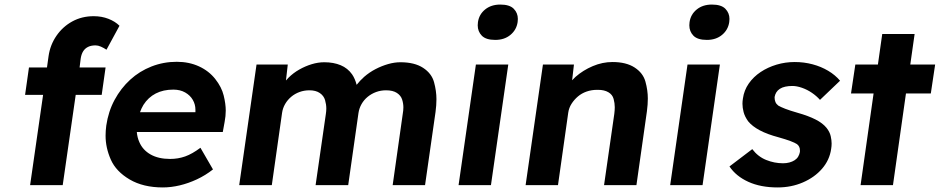

<svg xmlns="http://www.w3.org/2000/svg" viewBox="-20 -812 4121 842"><path d="M112 0 169 -396H90L107 -516H186L193 -566Q200 -615 227.5 -655Q255 -695 297 -718Q339 -741 391 -741Q426 -741 455.5 -729.5Q485 -718 504 -699L447 -594Q435 -602 422.5 -607.5Q410 -613 399 -613Q380 -613 366.5 -606.5Q353 -600 345 -587.5Q337 -575 334 -556L329 -516H443L426 -396H312L255 0Z M694 10Q608 10 548.5 -25Q489 -60 466 -112Q443 -164 443 -217Q443 -238 446 -261Q455 -323 482.5 -374Q510 -425 551 -462.5Q592 -500 644.5 -520.5Q697 -541 755 -541Q809 -541 852.5 -521Q896 -501 924 -465.5Q952 -430 961 -393Q970 -356 970 -327Q970 -303 965 -277L957 -233H580Q582 -209 591 -189Q606 -154 640.5 -134.5Q675 -115 726 -115Q761 -115 792 -126Q823 -137 859 -164L914 -69Q881 -43 843.5 -25.5Q806 -8 768 1Q730 10 694 10ZM837 -320V-324Q837 -328 837 -331Q837 -354 825.5 -374Q814 -394 792 -406.5Q770 -419 740 -419Q696 -419 663 -402Q630 -385 609 -352Q600 -337 594 -320Z M1029 0 1105 -529H1242L1234 -459Q1239 -465 1245 -471Q1266 -492 1292.5 -507Q1319 -522 1347 -530.5Q1375 -539 1402 -539Q1443 -539 1474 -526Q1505 -513 1524 -486Q1537 -467 1544 -440Q1559 -459 1577 -475Q1600 -495 1627 -509Q1654 -523 1682 -531Q1710 -539 1736 -539Q1798 -539 1835.5 -514.5Q1873 -490 1883.5 -451.5Q1894 -413 1894 -377Q1894 -351 1890 -321L1844 0H1702L1746 -311Q1749 -328 1749 -341Q1749 -358 1743.5 -375.5Q1738 -393 1720.5 -404.5Q1703 -416 1673 -416Q1650 -416 1629.5 -408.5Q1609 -401 1592.5 -387.5Q1576 -374 1565.5 -355.5Q1555 -337 1552 -316L1507 0H1364L1409 -312Q1411 -325 1411 -336Q1411 -354 1405.5 -373Q1400 -392 1382.5 -404Q1365 -416 1337 -416Q1314 -416 1293.5 -408.5Q1273 -401 1257 -387.5Q1241 -374 1230.5 -356Q1220 -338 1217 -317L1172 0Z M2152 -637Q2111 -637 2093 -655.5Q2075 -674 2075 -701Q2075 -708 2076 -715Q2081 -749 2107.5 -770.5Q2134 -792 2174 -792Q2215 -792 2233 -773.5Q2251 -755 2251 -729Q2251 -722 2250 -715Q2245 -681 2218.5 -659Q2192 -637 2152 -637ZM1991 0 2067 -529H2209L2133 0Z M2285 0 2361 -529H2497L2489 -460Q2496 -467 2504 -475Q2537 -504 2579.5 -522Q2622 -540 2666 -540Q2726 -540 2763 -516Q2800 -492 2810.5 -454Q2821 -416 2821 -380Q2821 -354 2817 -324L2771 0H2629L2674 -313Q2676 -329 2676 -342Q2676 -359 2671 -378Q2666 -397 2648 -407.5Q2630 -418 2603 -418Q2601 -418 2598 -418Q2574 -418 2552.5 -410.5Q2531 -403 2514.5 -389Q2498 -375 2486.5 -357Q2475 -339 2472 -318L2427 0Z M3080 -637Q3039 -637 3021 -655.5Q3003 -674 3003 -701Q3003 -708 3004 -715Q3009 -749 3035.5 -770.5Q3062 -792 3102 -792Q3143 -792 3161 -773.5Q3179 -755 3179 -729Q3179 -722 3178 -715Q3173 -681 3146.5 -659Q3120 -637 3080 -637ZM2919 0 2995 -529H3137L3061 0Z M3390 10Q3316 10 3262 -14.5Q3208 -39 3179 -82L3279 -158Q3304 -125 3340 -110.5Q3376 -96 3414 -96Q3429 -96 3442 -99.5Q3455 -103 3465 -109.5Q3475 -116 3480.5 -125.5Q3486 -135 3488 -146Q3488 -149 3488 -153Q3488 -170 3475 -180Q3466 -186 3446 -193.5Q3426 -201 3394 -210Q3345 -223 3312 -240.5Q3279 -258 3261 -280Q3246 -301 3241 -320.5Q3236 -340 3236 -357Q3236 -368 3238 -380Q3243 -416 3263.5 -445.5Q3284 -475 3315.5 -496Q3347 -517 3385.5 -528.5Q3424 -540 3465 -540Q3506 -540 3543.5 -530Q3581 -520 3612 -501.5Q3643 -483 3664 -458L3576 -374Q3561 -391 3540.5 -405Q3520 -419 3497 -427Q3474 -435 3455 -435Q3438 -435 3424 -432Q3410 -429 3400 -422.5Q3390 -416 3384.5 -407Q3379 -398 3377 -387Q3377 -385 3377 -383Q3377 -374 3380.5 -365Q3384 -356 3393 -349Q3403 -343 3423.5 -335Q3444 -327 3479 -317Q3525 -304 3556.5 -288Q3588 -272 3605 -251Q3619 -233 3623 -215Q3627 -197 3627 -183Q3627 -171 3625 -159Q3618 -110 3585 -72Q3552 -34 3501 -12Q3450 10 3390 10Z M3712 -402 3731 -529H3830L3849 -663H3991L3972 -529H4081L4062 -402H3953L3896 0H3754L3811 -402Z"/></svg>

Font: Lexend SemBd
Style: Italic
Weight: 600
Italic angle: -8.13011°
Designer: Bonnie Shaver-Troup, Thomas Jockin
Foundry: Lexend
Version: Version 1.007